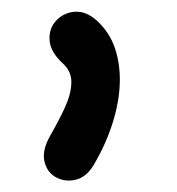

<svg xmlns="http://www.w3.org/2000/svg" viewBox="-20 -150 309 335"><path d="M68 86Q53 112 57.5 131.5Q62 151 78 159.5Q94 168 112.5 163.5Q131 159 144 137Q165 101 176.5 64.5Q188 28 189 -5Q190 -38 180.5 -66Q171 -94 149 -114Q130 -131 110.5 -129.5Q91 -128 78 -114Q65 -100 66.5 -79.5Q68 -59 90 -39Q105 -25 104.5 -5.5Q104 14 93.5 37Q83 60 68 86Z"/></svg>

Font: Tilt Neon
Style: Regular
Weight: 400
Designer: Andy Clymer
Foundry: Andy Clymer
Version: Version 1.000